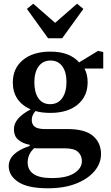

<svg xmlns="http://www.w3.org/2000/svg" viewBox="-20 -781 598 1034"><path d="M129 94Q129 134 160.5 156Q192 178 259 178Q339 178 380 151.5Q421 125 421 87Q421 56 400 37Q379 18 332 18H210Q197 18 186 18Q175 18 164 17Q129 49 129 94ZM250 -220Q292 -220 315 -252.5Q338 -285 338 -340Q338 -393 315.5 -424Q293 -455 252 -455Q211 -455 188 -423.5Q165 -392 165 -338Q165 -283 187 -251.5Q209 -220 250 -220ZM251 -173Q205 -173 171 -183Q151 -160 151 -135Q151 -111 167.5 -98.5Q184 -86 221 -86H343Q438 -86 481 -49Q524 -12 524 49Q524 99 488.5 141Q453 183 389 208Q325 233 238 233Q130 233 78.5 199Q27 165 27 114Q27 42 140 5V-1Q100 -9 77.5 -29Q55 -49 55 -84Q55 -116 77.5 -142Q100 -168 145 -192Q99 -212 74 -248.5Q49 -285 49 -337Q49 -413 103.5 -458Q158 -503 251 -503Q307 -503 345.5 -487Q384 -471 406 -445L508 -507L536 -501V-412H435Q452 -380 452 -338Q452 -263 398.5 -218Q345 -173 251 -173ZM159 -761 277 -658 395 -761 429 -733 315 -575H239L125 -733Z"/></svg>

Font: Source Serif 4 SmText Semibold
Style: Regular
Weight: 600
Designer: Frank Grießhammer
Foundry: Adobe
Version: Version 4.005;hotconv 1.1.0;makeotfexe 2.6.0